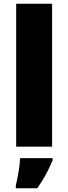

<svg xmlns="http://www.w3.org/2000/svg" viewBox="-20 -780 363 1021"><path d="M257 0H66V-760H257ZM260 72Q243 112 225 146Q207 180 178 221H64V207Q72 175 79 132Q86 89 87 61H260Z"/></svg>

Font: Noto Sans Myanmar Black
Style: Regular
Weight: 900
Designer: Monotype Design Team
Foundry: Monotype Imaging Inc.
Version: Version 2.107; ttfautohint (v1.8.4.7-5d5b)